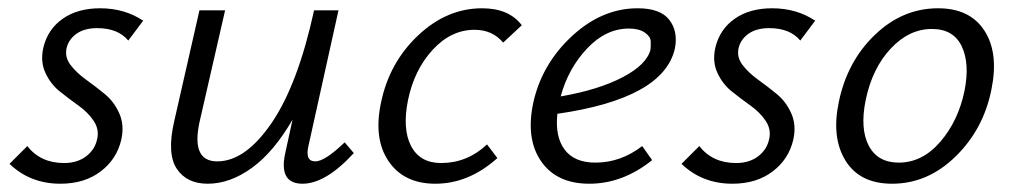

<svg xmlns="http://www.w3.org/2000/svg" viewBox="-20 -439 2457 464"><path d="M126 5Q53 5 3 -43L46 -86Q78 -45 135 -45Q167 -45 188.5 -61.5Q210 -78 215 -104Q220 -127 206 -147.5Q192 -168 169.5 -184Q147 -200 124.5 -218Q102 -236 89.5 -263.5Q77 -291 85 -325Q96 -369 132 -394Q168 -419 222 -419Q281 -419 326 -389L290 -341Q265 -371 215 -371Q184 -371 165 -357.5Q146 -344 141 -323Q136 -301 150.5 -282Q165 -263 188 -246.5Q211 -230 233.5 -211.5Q256 -193 268.5 -164.5Q281 -136 273 -101Q262 -54 223 -24.5Q184 5 126 5Z M813 -95 835 -69Q767 5 711 5Q652 5 670 -72L687 -150Q642 -72 589 -33.5Q536 5 482 5Q431 5 407 -31.5Q383 -68 401 -146L462 -414H524L464 -152Q439 -49 505 -49Q573 -49 636.5 -142Q700 -235 739 -414H798L726 -89Q716 -49 742 -49Q765 -49 813 -95Z M1196 -336Q1170 -367 1127 -367Q1070 -367 1025.5 -318.5Q981 -270 966 -197Q952 -127 973.5 -86Q995 -45 1046 -45Q1109 -45 1157 -90L1182 -57Q1113 5 1032 5Q956 5 919 -49.5Q882 -104 901 -192Q921 -288 990.5 -353.5Q1060 -419 1145 -419Q1210 -419 1241 -378Z M1521 -419Q1576 -419 1597.5 -391Q1619 -363 1611 -322Q1584 -201 1327 -164Q1321 -109 1344.5 -77.5Q1368 -46 1419 -46Q1480 -46 1532 -86L1556 -52Q1485 5 1404 5Q1325 5 1287.5 -49.5Q1250 -104 1269 -192Q1290 -285 1362.5 -352Q1435 -419 1521 -419ZM1552 -319Q1553 -328 1552.5 -339.5Q1552 -351 1538 -360.5Q1524 -370 1500 -370Q1444 -370 1398.5 -321.5Q1353 -273 1335 -206Q1427 -222 1485 -252.5Q1543 -283 1552 -319Z M1750 5Q1677 5 1627 -43L1670 -86Q1702 -45 1759 -45Q1791 -45 1812.5 -61.5Q1834 -78 1839 -104Q1844 -127 1830 -147.5Q1816 -168 1793.5 -184Q1771 -200 1748.5 -218Q1726 -236 1713.5 -263.5Q1701 -291 1709 -325Q1720 -369 1756 -394Q1792 -419 1846 -419Q1905 -419 1950 -389L1914 -341Q1889 -371 1839 -371Q1808 -371 1789 -357.5Q1770 -344 1765 -323Q1760 -301 1774.5 -282Q1789 -263 1812 -246.5Q1835 -230 1857.5 -211.5Q1880 -193 1892.5 -164.5Q1905 -136 1897 -101Q1886 -54 1847 -24.5Q1808 5 1750 5Z M2136 5Q2058 5 2023.5 -50.5Q1989 -106 2007 -192Q2027 -290 2094 -354.5Q2161 -419 2247 -419Q2324 -419 2359 -365Q2394 -311 2376 -223Q2357 -127 2289.5 -61Q2222 5 2136 5ZM2152 -46Q2209 -46 2252.5 -96.5Q2296 -147 2311 -220Q2324 -286 2304 -327.5Q2284 -369 2232 -369Q2177 -369 2132.5 -321.5Q2088 -274 2072 -197Q2058 -128 2079.5 -87Q2101 -46 2152 -46Z"/></svg>

Font: EauTest
Style: Italic
Weight: 400
Italic angle: -12°
Designer: Christian Thalmann (Catharsis Fonts)
Version: Version 0.001;PS 000.001;hotconv 1.0.88;makeotf.lib2.5.64775